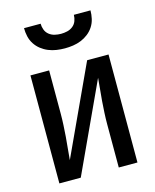

<svg xmlns="http://www.w3.org/2000/svg" viewBox="-112 -817 723 893"><g transform="rotate(-15 250.0 -370.0)"><path d="M62 0V-520H152V-312Q152 -284 150.5 -256.5Q149 -229 147 -201.5Q145 -174 142 -147Q139 -120 137 -92L335 -520H438V0H348V-208Q348 -236 349.5 -263.5Q351 -291 353 -318.5Q355 -346 358 -373Q361 -400 363 -428L165 0ZM250 -600Q230 -600 210 -603Q190 -606 171.5 -613.5Q153 -621 137 -633.5Q121 -646 110 -663Q99 -680 94.5 -700Q90 -720 90 -740H170Q170 -725 175.5 -710.5Q181 -696 193 -686.5Q205 -677 220 -673.5Q235 -670 250 -670Q265 -670 280 -673.5Q295 -677 307 -686.5Q319 -696 324.5 -710.5Q330 -725 330 -740H410Q410 -720 405.5 -700Q401 -680 390 -663Q379 -646 363 -633.5Q347 -621 328.5 -613.5Q310 -606 290 -603Q270 -600 250 -600Z"/></g></svg>

Font: Iosevka SS04 Medium
Style: Regular
Weight: 500
Monospace: yes
Designer: Belleve Invis
Foundry: Belleve Invis
Version: Version 19.0.0; ttfautohint (v1.8.4)